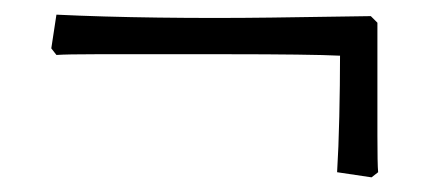

<svg xmlns="http://www.w3.org/2000/svg" viewBox="-20 -334 586 262"><path d="M487 -92 440 -99Q442 -131 443 -175Q444 -219 444 -258Q425 -259 384.5 -259.5Q344 -260 294.5 -260Q245 -260 196 -260Q147 -260 109.5 -260Q72 -260 57 -259L50 -268L57 -314Q119 -311 196 -310Q273 -309 349.5 -310Q426 -311 486 -312L495 -303V-234Q495 -187 495 -148.5Q495 -110 496 -99Z"/></svg>

Font: Labrada
Style: Regular
Weight: 400
Designer: Mercedes Jáuregui
Foundry: Omnibus-Type Team
Version: Version 1.000; ttfautohint (v1.8.4.7-5d5b)